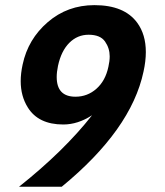

<svg xmlns="http://www.w3.org/2000/svg" viewBox="-20 -709 626 729"><path d="M214.4 0H52.2Q223.6 -136.2 329.6 -271.5Q275.9 -236.3 220.2 -236.3Q125.5 -236.3 85.4 -301.3Q58.6 -344.2 58.6 -400.9Q58.6 -430.7 65.9 -463.9Q86.4 -560.5 161.4 -625Q236.3 -689.5 338.4 -689.5Q452.1 -689.5 501 -622.6Q533.7 -578.1 533.7 -511.2Q533.7 -477.1 524.9 -437Q478 -216.3 214.4 0ZM266.6 -341.8Q312 -341.8 346.2 -372.1Q380.4 -402.3 391.6 -455.6Q396.5 -477.1 396.5 -495.1Q396.5 -525.9 378.7 -551.5Q360.8 -577.1 316.4 -577.1Q273.9 -577.1 243.2 -546.4Q212.4 -515.6 200.2 -459Q195.3 -435.5 195.3 -416.5Q195.3 -341.8 266.6 -341.8Z"/></svg>

Font: Cadman
Style: Bold Italic
Weight: 700
Italic angle: -12°
Designer: Paul James MIller
Foundry: High-Logic / Made with FontCreator
Version: Version 2.114;March 28, 2021;FontCreator 13.0.0.2683 64-bit